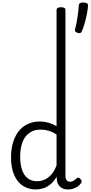

<svg xmlns="http://www.w3.org/2000/svg" viewBox="-20 -1477 714 1514"><path d="M262 17Q205 17 161 -11.5Q117 -40 92 -96.5Q67 -153 67 -236Q67 -287 77 -330.5Q87 -374 105.5 -409Q124 -444 152 -468.5Q180 -493 216 -506Q252 -519 296 -519Q328 -519 361.5 -509.5Q395 -500 426 -482V-1398Q426 -1409 435 -1414.5Q444 -1420 461 -1420Q479 -1420 487.5 -1414.5Q496 -1409 496 -1398V-93Q496 -68 505.5 -56Q515 -44 533 -44Q543 -44 551.5 -47.5Q560 -51 568.5 -57Q577 -63 586 -72Q593 -78 601 -75Q609 -72 615 -65Q622 -58 623.5 -49.5Q625 -41 620 -34Q609 -18 592.5 -6.5Q576 5 557 11Q538 17 519 17Q485 17 465 4Q445 -9 436 -29.5Q427 -50 427 -74Q427 -77 427 -79.5Q427 -82 427 -84Q403 -43 374.5 -21Q346 1 317 9Q288 17 262 17ZM139 -240Q139 -182 153.5 -138.5Q168 -95 198 -71.5Q228 -48 272 -48Q302 -48 330.5 -60Q359 -72 384 -99.5Q409 -127 426 -173V-416Q393 -438 362 -446.5Q331 -455 298 -455Q269 -455 244.5 -446Q220 -437 200.5 -420Q181 -403 167 -377Q153 -351 146 -317Q139 -283 139 -240ZM591 -1218Q577 -1223 573 -1230Q569 -1237 572 -1248Q579 -1271 585 -1304.5Q591 -1338 595.5 -1373Q600 -1408 601 -1434Q601 -1444 608.5 -1450.5Q616 -1457 636 -1457Q656 -1457 665.5 -1450.5Q675 -1444 674 -1434Q673 -1406 665.5 -1368Q658 -1330 647.5 -1293Q637 -1256 625 -1229Q621 -1222 615 -1217.5Q609 -1213 591 -1218Z"/></svg>

Font: Playwrite BE WAL Light
Style: Regular
Weight: 300
Version: Version 1.002